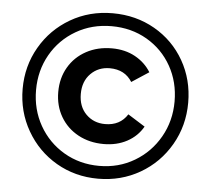

<svg xmlns="http://www.w3.org/2000/svg" viewBox="-51 -758 896 816"><g transform="rotate(5 397.0 -350.0)"><path d="M43.9 -350.1Q43.9 -447.3 90.6 -528.1Q137.2 -608.9 218 -656Q298.8 -703.1 397.9 -703.1Q497.1 -703.1 577.6 -657Q658.2 -610.8 704.1 -530.5Q750 -450.2 750 -352.1Q750 -253.9 702.9 -172.4Q655.8 -90.8 575 -43.9Q494.1 2.9 396 2.9Q297.9 2.9 217.5 -43.9Q137.2 -90.8 90.6 -171.9Q43.9 -252.9 43.9 -350.1ZM101.1 -350.1Q101.1 -267.1 139.6 -199Q178.2 -130.9 245.6 -91.3Q313 -51.8 396 -51.8Q479 -51.8 546.4 -91.8Q613.8 -131.8 652.8 -200.4Q691.9 -269 691.9 -352.1Q691.9 -435.1 654.1 -502.4Q616.2 -569.8 549.1 -608.9Q481.9 -647.9 397.9 -647.9Q314 -647.9 246.1 -608.4Q178.2 -568.8 139.6 -501Q101.1 -433.1 101.1 -350.1ZM195.8 -350.1Q195.8 -409.2 222.9 -455.6Q250 -502 298.1 -528.1Q346.2 -554.2 407.2 -554.2Q463.4 -554.2 506.6 -530.5Q549.8 -506.8 574.2 -466.8L501 -418.9Q470.2 -468.8 405.8 -469.2Q356.9 -469.2 324.5 -436.5Q292 -403.8 292 -350.1Q292 -295.9 324.5 -263.4Q356.9 -231 405.8 -231Q469.7 -231 501 -280.8L574.2 -234.9Q550.3 -192.9 506.6 -169.4Q462.9 -146 407.2 -146Q346.2 -146 298.1 -172.1Q250 -198.2 222.9 -244.6Q195.8 -291 195.8 -350.1Z"/></g></svg>

Font: Montserrat SemiBold
Style: Regular
Weight: 600
Designer: Julieta Ulanovsky
Foundry: Julieta Ulanovsky
Version: Version 7.200